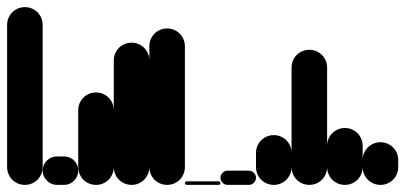

<svg xmlns="http://www.w3.org/2000/svg" viewBox="-20 -520 1140 540"><path d="M0 -50.3H100V-450.3H0ZM50.3 -100Q36.3 -100 24.8 -93.3Q13.3 -86.7 6.7 -75.2Q0 -63.7 0 -50.3Q0 -36.3 6.7 -24.8Q13.3 -13.3 24.8 -6.7Q36.3 0 50.3 0Q63.7 0 75.2 -6.7Q86.7 -13.3 93.3 -24.8Q100 -36.3 100 -50.3Q100 -63.7 93.3 -75.2Q86.7 -86.7 75.2 -93.3Q63.7 -100 50.3 -100ZM50.3 -500Q36.3 -500 24.8 -493.3Q13.3 -486.7 6.7 -475.2Q0 -463.7 0 -450.3Q0 -436.3 6.7 -424.8Q13.3 -413.3 24.8 -406.7Q36.3 -400 50.3 -400Q63.7 -400 75.2 -406.7Q86.7 -413.3 93.3 -424.8Q100 -436.3 100 -450.3Q100 -463.7 93.3 -475.2Q86.7 -486.7 75.2 -493.3Q63.7 -500 50.3 -500Z M140 -80Q124 -80 112 -68.5Q100 -57 100 -40Q100 -24 112 -12Q124 0 140 0H160Q177 0 188.5 -12Q200 -24 200 -40Q200 -57 188.5 -68.5Q177 -80 160 -80Z M200 -50.3H300V-210.3H200ZM250.3 -100Q236.3 -100 224.8 -93.3Q213.3 -86.7 206.7 -75.2Q200 -63.7 200 -50.3Q200 -36.3 206.7 -24.8Q213.3 -13.3 224.8 -6.7Q236.3 0 250.3 0Q263.7 0 275.2 -6.7Q286.7 -13.3 293.3 -24.8Q300 -36.3 300 -50.3Q300 -63.7 293.3 -75.2Q286.7 -86.7 275.2 -93.3Q263.7 -100 250.3 -100ZM250.3 -260Q236.3 -260 224.8 -253.3Q213.3 -246.7 206.7 -235.2Q200 -223.7 200 -210.3Q200 -196.3 206.7 -184.8Q213.3 -173.3 224.8 -166.7Q236.3 -160 250.3 -160Q263.7 -160 275.2 -166.7Q286.7 -173.3 293.3 -184.8Q300 -196.3 300 -210.3Q300 -223.7 293.3 -235.2Q286.7 -246.7 275.2 -253.3Q263.7 -260 250.3 -260Z M300 -50.3H400V-350.3H300ZM350.3 -100Q336.3 -100 324.8 -93.3Q313.3 -86.7 306.7 -75.2Q300 -63.7 300 -50.3Q300 -36.3 306.7 -24.8Q313.3 -13.3 324.8 -6.7Q336.3 0 350.3 0Q363.7 0 375.2 -6.7Q386.7 -13.3 393.3 -24.8Q400 -36.3 400 -50.3Q400 -63.7 393.3 -75.2Q386.7 -86.7 375.2 -93.3Q363.7 -100 350.3 -100ZM350.3 -400Q336.3 -400 324.8 -393.3Q313.3 -386.7 306.7 -375.2Q300 -363.7 300 -350.3Q300 -336.3 306.7 -324.8Q313.3 -313.3 324.8 -306.7Q336.3 -300 350.3 -300Q363.7 -300 375.2 -306.7Q386.7 -313.3 393.3 -324.8Q400 -336.3 400 -350.3Q400 -363.7 393.3 -375.2Q386.7 -386.7 375.2 -393.3Q363.7 -400 350.3 -400Z M400 -50.3H500V-390.3H400ZM450.3 -100Q436.3 -100 424.8 -93.3Q413.3 -86.7 406.7 -75.2Q400 -63.7 400 -50.3Q400 -36.3 406.7 -24.8Q413.3 -13.3 424.8 -6.7Q436.3 0 450.3 0Q463.7 0 475.2 -6.7Q486.7 -13.3 493.3 -24.8Q500 -36.3 500 -50.3Q500 -63.7 493.3 -75.2Q486.7 -86.7 475.2 -93.3Q463.7 -100 450.3 -100ZM450.3 -440Q436.3 -440 424.8 -433.3Q413.3 -426.7 406.7 -415.2Q400 -403.7 400 -390.3Q400 -376.3 406.7 -364.8Q413.3 -353.3 424.8 -346.7Q436.3 -340 450.3 -340Q463.7 -340 475.2 -346.7Q486.7 -353.3 493.3 -364.8Q500 -376.3 500 -390.3Q500 -403.7 493.3 -415.2Q486.7 -426.7 475.2 -433.3Q463.7 -440 450.3 -440Z M505 -10Q503 -10 501.5 -8.5Q500 -7 500 -5Q500 -3 501.5 -1.5Q503 0 505 0H595Q597 0 598.5 -1.5Q600 -3 600 -5Q600 -7 598.5 -8.5Q597 -10 595 -10Z M620 -40Q612 -40 606 -34Q600 -28 600 -20Q600 -12 606 -6Q612 0 620 0H680Q688 0 694 -6Q700 -12 700 -20Q700 -28 694 -34Q688 -40 680 -40Z M700 -50.3H800V-90.3H700ZM750.3 -100Q736.3 -100 724.8 -93.3Q713.3 -86.7 706.7 -75.2Q700 -63.7 700 -50.3Q700 -36.3 706.7 -24.8Q713.3 -13.3 724.8 -6.7Q736.3 0 750.3 0Q763.7 0 775.2 -6.7Q786.7 -13.3 793.3 -24.8Q800 -36.3 800 -50.3Q800 -63.7 793.3 -75.2Q786.7 -86.7 775.2 -93.3Q763.7 -100 750.3 -100ZM750.3 -140Q736.3 -140 724.8 -133.3Q713.3 -126.7 706.7 -115.2Q700 -103.7 700 -90.3Q700 -76.3 706.7 -64.8Q713.3 -53.3 724.8 -46.7Q736.3 -40 750.3 -40Q763.7 -40 775.2 -46.7Q786.7 -53.3 793.3 -64.8Q800 -76.3 800 -90.3Q800 -103.7 793.3 -115.2Q786.7 -126.7 775.2 -133.3Q763.7 -140 750.3 -140Z M800 -50.3H900V-330.3H800ZM850.3 -100Q836.3 -100 824.8 -93.3Q813.3 -86.7 806.7 -75.2Q800 -63.7 800 -50.3Q800 -36.3 806.7 -24.8Q813.3 -13.3 824.8 -6.7Q836.3 0 850.3 0Q863.7 0 875.2 -6.7Q886.7 -13.3 893.3 -24.8Q900 -36.3 900 -50.3Q900 -63.7 893.3 -75.2Q886.7 -86.7 875.2 -93.3Q863.7 -100 850.3 -100ZM850.3 -380Q836.3 -380 824.8 -373.3Q813.3 -366.7 806.7 -355.2Q800 -343.7 800 -330.3Q800 -316.3 806.7 -304.8Q813.3 -293.3 824.8 -286.7Q836.3 -280 850.3 -280Q863.7 -280 875.2 -286.7Q886.7 -293.3 893.3 -304.8Q900 -316.3 900 -330.3Q900 -343.7 893.3 -355.2Q886.7 -366.7 875.2 -373.3Q863.7 -380 850.3 -380Z M900 -50.3H1000V-110.3H900ZM950.3 -100Q936.3 -100 924.8 -93.3Q913.3 -86.7 906.7 -75.2Q900 -63.7 900 -50.3Q900 -36.3 906.7 -24.8Q913.3 -13.3 924.8 -6.7Q936.3 0 950.3 0Q963.7 0 975.2 -6.7Q986.7 -13.3 993.3 -24.8Q1000 -36.3 1000 -50.3Q1000 -63.7 993.3 -75.2Q986.7 -86.7 975.2 -93.3Q963.7 -100 950.3 -100ZM950.3 -160Q936.3 -160 924.8 -153.3Q913.3 -146.7 906.7 -135.2Q900 -123.7 900 -110.3Q900 -96.3 906.7 -84.8Q913.3 -73.3 924.8 -66.7Q936.3 -60 950.3 -60Q963.7 -60 975.2 -66.7Q986.7 -73.3 993.3 -84.8Q1000 -96.3 1000 -110.3Q1000 -123.7 993.3 -135.2Q986.7 -146.7 975.2 -153.3Q963.7 -160 950.3 -160Z M1000 -50.3H1100V-70.3H1000ZM1050.3 -100Q1036.3 -100 1024.8 -93.3Q1013.3 -86.7 1006.7 -75.2Q1000 -63.7 1000 -50.3Q1000 -36.3 1006.7 -24.8Q1013.3 -13.3 1024.8 -6.7Q1036.3 0 1050.3 0Q1063.7 0 1075.2 -6.7Q1086.7 -13.3 1093.3 -24.8Q1100 -36.3 1100 -50.3Q1100 -63.7 1093.3 -75.2Q1086.7 -86.7 1075.2 -93.3Q1063.7 -100 1050.3 -100ZM1050.3 -120Q1036.3 -120 1024.8 -113.3Q1013.3 -106.7 1006.7 -95.2Q1000 -83.7 1000 -70.3Q1000 -56.3 1006.7 -44.8Q1013.3 -33.3 1024.8 -26.7Q1036.3 -20 1050.3 -20Q1063.7 -20 1075.2 -26.7Q1086.7 -33.3 1093.3 -44.8Q1100 -56.3 1100 -70.3Q1100 -83.7 1093.3 -95.2Q1086.7 -106.7 1075.2 -113.3Q1063.7 -120 1050.3 -120Z"/></svg>

Font: Wavefont Thin
Style: Regular
Weight: 100
Monospace: yes
Version: Version 3.005;gftools[0.9.33]